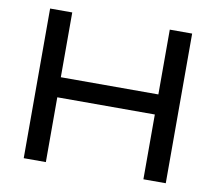

<svg xmlns="http://www.w3.org/2000/svg" viewBox="-74 -734 921 820"><g transform="rotate(10 387.0 -324.5)"><path d="M598 -649H695V0H598V-281H175V0H79V-649H175V-368H598Z"/></g></svg>

Font: Syne Med Modified
Style: Regular
Weight: 500
Designer: Lucas Descroix
Foundry: Bonjour Monde
Version: Version 2.200